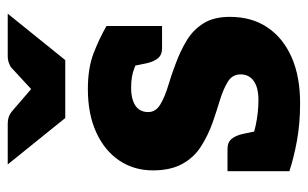

<svg xmlns="http://www.w3.org/2000/svg" viewBox="-166 -602 777 484"><g transform="rotate(-90 222.0 -360.5)"><path d="M203 8Q152 8 108.5 0Q65 -8 32 -19V-111L104 -122Q114 -111 147 -104Q180 -97 211 -97Q243 -97 259.5 -109Q276 -121 276 -142Q276 -163 257 -174.5Q238 -186 210 -194.5Q182 -203 156 -212Q122 -224 94 -242Q66 -260 50 -289.5Q34 -319 34 -363Q34 -411 59 -448Q84 -485 130 -506Q176 -527 239 -527Q292 -527 329.5 -512.5Q367 -498 398 -480V-415L327 -396Q311 -402 291 -410Q271 -418 242 -418Q223 -418 209 -413Q195 -408 188 -398.5Q181 -389 181 -375Q181 -356 200 -344.5Q219 -333 247.5 -324.5Q276 -316 302 -306Q335 -294 362 -277.5Q389 -261 405 -235Q421 -209 421 -169Q421 -114 394.5 -74.5Q368 -35 319.5 -13.5Q271 8 203 8ZM290 -447 398 -418V-340H342Q325 -340 316.5 -350.5Q308 -361 304 -379ZM140 -68 32 -97V-175H88Q105 -175 113.5 -164.5Q122 -154 126 -136ZM429 -729 312 -584H166L49 -729H152Q170 -729 182 -719L239 -670L292 -719Q296 -723 304.5 -726Q313 -729 322 -729Z"/></g></svg>

Font: Aleo Black
Style: Regular
Weight: 900
Designer: Alessio Laiso
Foundry: Alessio Laiso
Version: Version 2.001;gftools[0.9.29]